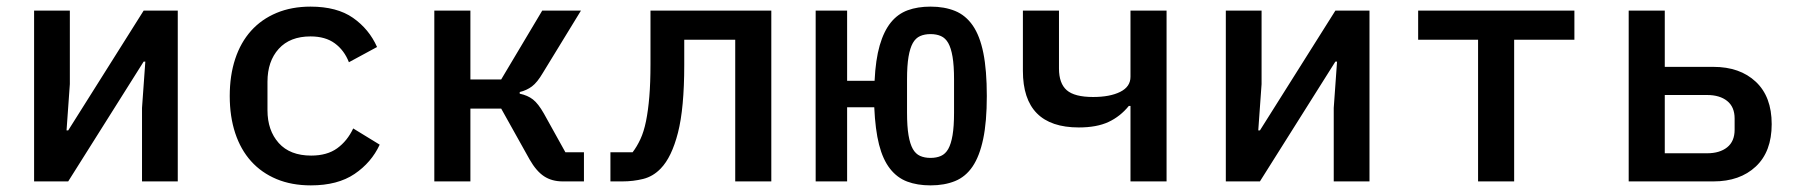

<svg xmlns="http://www.w3.org/2000/svg" viewBox="-20 -548 5440 580"><path d="M83 -516H191V-294L181 -154H186L414 -516H517V0H409V-222L419 -362H414L186 0H83Z M919 12Q861 12 815.5 -7Q770 -26 738.5 -61Q707 -96 690.5 -146Q674 -196 674 -258Q674 -320 690.5 -370Q707 -420 738.5 -455Q770 -490 815.5 -509Q861 -528 918 -528Q998 -528 1046.5 -494Q1095 -460 1119 -406L1034 -360Q1020 -396 991.5 -417Q963 -438 918 -438Q856 -438 822 -400.5Q788 -363 788 -301V-215Q788 -154 822 -116Q856 -78 920 -78Q968 -78 998.5 -100Q1029 -122 1047 -160L1127 -111Q1102 -57 1051 -22.5Q1000 12 919 12Z M1292 -516H1401V-308H1494L1618 -516H1735L1620 -328Q1603 -299 1587 -287Q1571 -275 1550 -270V-265Q1574 -260 1590 -247.5Q1606 -235 1623 -205L1688 -88H1744V0H1680Q1647 0 1623.5 -15.5Q1600 -31 1580 -66L1494 -220H1401V0H1292Z M1824 -88H1891Q1904 -105 1914.5 -127.5Q1925 -150 1931.5 -182Q1938 -214 1941.5 -256Q1945 -298 1945 -354V-516H2310V0H2201V-428H2047V-352Q2047 -221 2028 -147Q2009 -73 1976 -39Q1953 -15 1923 -7.5Q1893 0 1860 0H1824Z M2791 12Q2751 12 2720.5 0.5Q2690 -11 2668.5 -38.5Q2647 -66 2635.5 -111Q2624 -156 2621 -224H2539V0H2444V-516H2539V-304H2622Q2625 -368 2637.5 -411Q2650 -454 2671 -480Q2692 -506 2722 -517Q2752 -528 2791 -528Q2833 -528 2865 -515Q2897 -502 2918.5 -471Q2940 -440 2950.5 -388Q2961 -336 2961 -258Q2961 -180 2950 -128Q2939 -76 2918 -45Q2897 -14 2865 -1Q2833 12 2791 12ZM2791 -71Q2809 -71 2822.5 -77Q2836 -83 2844.5 -98Q2853 -113 2857.5 -139.5Q2862 -166 2862 -208V-308Q2862 -350 2857.5 -376.5Q2853 -403 2844.5 -418Q2836 -433 2822.5 -439Q2809 -445 2791 -445Q2773 -445 2759.5 -439Q2746 -433 2737.5 -418Q2729 -403 2724.5 -376.5Q2720 -350 2720 -308V-208Q2720 -166 2724.5 -139.5Q2729 -113 2737.5 -98Q2746 -83 2759.5 -77Q2773 -71 2791 -71Z M3395 -228H3390Q3364 -196 3328.5 -179.5Q3293 -163 3239 -163Q3070 -163 3070 -334V-516H3179V-341Q3179 -296 3202.5 -275.5Q3226 -255 3282 -255Q3333 -255 3364 -270.5Q3395 -286 3395 -316V-516H3504V0H3395Z M3683 -516H3791V-294L3781 -154H3786L4014 -516H4117V0H4009V-222L4019 -362H4014L3786 0H3683Z M4445 -428H4264V-516H4736V-428H4554V0H4445Z M4900 -516H5009V-346H5156Q5236 -346 5284 -301Q5332 -256 5332 -173Q5332 -90 5284 -45Q5236 0 5156 0H4900ZM5137 -85Q5175 -85 5197.5 -103Q5220 -121 5220 -156V-190Q5220 -225 5197.5 -243Q5175 -261 5137 -261H5009V-85Z"/></svg>

Font: IBM Plex Mono Medium
Style: Regular
Weight: 500
Monospace: yes
Designer: Mike Abbink, Paul van der Laan, Pieter van Rosmalen
Foundry: Bold Monday
Version: Version 2.3